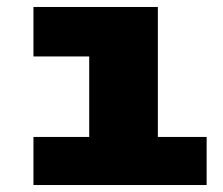

<svg xmlns="http://www.w3.org/2000/svg" viewBox="-20 -531 640 551"><path d="M236 0V-369H76V-511H433V0ZM76 0V-138H573V0Z"/></svg>

Font: Chivo Mono Black
Style: Regular
Weight: 900
Designer: Hector Gatti
Foundry: Omnibus-Type
Version: Version 1.008